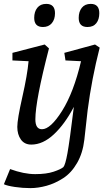

<svg xmlns="http://www.w3.org/2000/svg" viewBox="-23 -733 571 988"><path d="M-3 215 29 137Q100 163 158 163Q216 163 253 150.5Q290 138 303 127Q313 116 324 56Q335 -4 357 -183Q311 -95 254.5 -42Q198 11 138 11Q103 11 84.5 -15Q66 -41 66 -80Q66 -119 92 -234Q118 -349 124 -418L41 -422V-461L207 -504L229 -484Q159 -214 159 -119Q159 -68 193 -68Q237 -68 296.5 -162.5Q356 -257 394 -418L314 -422L308 -461L466 -504L490 -488Q449 -328 428 -166Q423 -121 411 -14Q403 55 373.5 106Q344 157 302 184Q260 211 216.5 223Q173 235 133 235Q93 235 53 229Q13 223 -3 215ZM444 -713Q488 -713 488 -665Q488 -633 472.5 -613.5Q457 -594 427 -594Q382 -594 382 -641Q382 -673 398 -693Q414 -713 444 -713ZM215 -713Q260 -713 260 -665Q260 -633 243.5 -613.5Q227 -594 198 -594Q153 -594 153 -641Q153 -673 169 -693Q185 -713 215 -713Z"/></svg>

Font: Andada
Style: Italic
Weight: 400
Italic angle: -8.29999°
Designer: Carolina Giovagnoli
Foundry: Carolina Giovagnoli
Version: Version 1.003